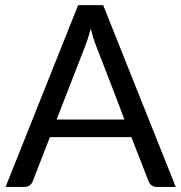

<svg xmlns="http://www.w3.org/2000/svg" viewBox="-20 -737 715 757"><path d="M470.7 -265.6Q443.4 -338.9 358.4 -557.6Q353.5 -570.3 347.7 -587.9Q342.8 -605.5 337.9 -624Q327.1 -584 316.4 -556.6Q278.3 -460 203.1 -265.6Q270.5 -265.6 470.7 -265.6ZM672.9 0Q654.3 0 597.7 0Q585 0 577.1 -6.8Q569.3 -12.7 565.4 -23.4Q543 -81.1 498 -196.3Q418 -196.3 176.8 -196.3Q160.2 -152.3 109.4 -23.4Q106.4 -13.7 97.7 -6.8Q89.8 0 76.2 0Q51.8 0 2 0Q73.2 -178.7 288.1 -716.8Q313.5 -716.8 386.7 -716.8Q458 -537.1 672.9 0Z"/></svg>

Font: Lato
Style: Regular
Weight: 400
Designer: Lukasz Dziedzic with Adam Twardoch and Botio Nikoltchev
Version: Version 2.015; 2015-08-06; http://www.latofonts.com/